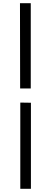

<svg xmlns="http://www.w3.org/2000/svg" viewBox="-20 -872 322 1211"><path d="M108 -225V319H175V-224ZM107 -314H174V-852H106Z"/></svg>

Font: GenEiGothic-pro-Regular
Style: Regular
Weight: 400
Designer: Ryoko NISHIZUKA (kana & ideographs); Paul D. Hunt (Latin, Greek & Cyrillic); Wenlong ZHANG (bopomofo); Sandoll Communica
Foundry: Adobe Systems Incorporated; o_tamon
Version: Version 1.000.140830